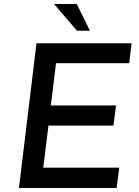

<svg xmlns="http://www.w3.org/2000/svg" viewBox="-20 -943 696 963"><path d="M163 -726H640L628 -626H261L235 -414H562L549 -313H223L197 -102H578L565 0H75ZM365 -923 431 -789H366L251 -923Z"/></svg>

Font: Josefin Sans Medium
Style: Italic
Weight: 500
Italic angle: -7°
Designer: Santiago Orozco
Foundry: Typemade
Version: Version 2.000